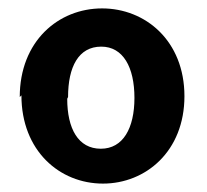

<svg xmlns="http://www.w3.org/2000/svg" viewBox="-20 -853 493 457"><path d="M31 -626C31 -494 122 -416 225 -416C327 -416 419 -493 419 -624C419 -756 326 -833 223 -833C119 -833 27 -755 27 -622ZM142 -622C142 -694 167 -742 221 -742C273 -742 300 -693 300 -620C300 -548 273 -499 220 -499C166 -499 140 -547 140 -618Z"/></svg>

Font: GenEiGothic-pro-Regular
Style: Bold
Weight: 700
Designer: Ryoko NISHIZUKA (kana & ideographs); Paul D. Hunt (Latin, Greek & Cyrillic); Wenlong ZHANG (bopomofo); Sandoll Communica
Foundry: Adobe Systems Incorporated; o_tamon
Version: Version 1.000.140830